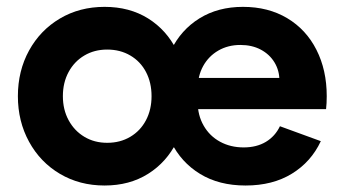

<svg xmlns="http://www.w3.org/2000/svg" viewBox="-20 -538 1025 571"><path d="M33.2 -252Q33.2 -327.1 66.4 -387.7Q99.6 -448.2 158.2 -482.9Q216.8 -517.6 291 -517.6Q365.2 -517.6 420.4 -483.2Q475.6 -448.7 505.4 -388.4Q535.2 -328.1 535.2 -252L426.8 -404.8H553.2V-99.6H426.8L535.2 -252Q535.2 -176.3 505.4 -116Q475.6 -55.7 420.4 -21Q365.2 13.7 291 13.7Q216.8 13.7 158.2 -21Q99.6 -55.7 66.4 -116.5Q33.2 -177.2 33.2 -252ZM430.7 -252Q430.7 -292.5 414.1 -324Q397.5 -355.5 367.4 -373Q337.4 -390.6 298.8 -390.6Q260.7 -390.6 231 -373Q201.2 -355.5 184.1 -324Q167 -292.5 167 -252Q167 -211.9 184.1 -180.4Q201.2 -148.9 231 -131.1Q260.7 -113.3 298.8 -113.3Q337.4 -113.3 367.4 -131.1Q397.5 -148.9 414.1 -180.4Q430.7 -211.9 430.7 -252ZM459.5 -252Q459.5 -328.6 488.8 -388.9Q518.1 -449.2 573.2 -483.4Q628.4 -517.6 702.6 -517.6Q777.8 -517.6 834.2 -483.9Q890.6 -450.2 921.1 -389.9Q951.7 -329.6 951.7 -252Q951.7 -230 949.7 -213.4H511.7V-306.2H818.4L811 -298.3Q811 -328.1 796.4 -352.3Q781.7 -376.5 755.6 -390.4Q729.5 -404.3 694.8 -404.3Q658.2 -404.3 629.4 -387.7Q600.6 -371.1 584.2 -341.6Q567.9 -312 567.9 -273.4V-234.4Q567.9 -195.3 585.7 -164.3Q603.5 -133.3 634.5 -116.5Q665.5 -99.6 704.6 -99.6Q743.2 -99.6 770.8 -116.2Q798.3 -132.8 812.5 -162.6L934.1 -118.2Q905.3 -56.6 848.1 -21.5Q791 13.7 710.4 13.7Q631.3 13.7 575 -20.8Q518.6 -55.2 489 -115.5Q459.5 -175.8 459.5 -252Z"/></svg>

Font: Wanted Sans Std Variable
Style: Regular
Weight: 400
Designer: Original Design by Kil Hyung-jin and Kang Hanbin, Wanted Lab, Inc;
Foundry: Wanted Lab, Inc.
Version: Version 1.003;Glyphs 3.2 (3227)